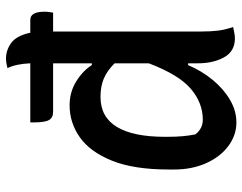

<svg xmlns="http://www.w3.org/2000/svg" viewBox="-104 -693 808 640"><g transform="rotate(-90 300.0 -373.0)"><path d="M269 -545Q313 -545 348.5 -523Q384 -501 403 -471H409V-600H247Q228 -600 220 -613.5Q212 -627 212 -664V-676H409Q407 -723 393 -752Q411 -757 425 -757Q453 -757 477 -739.5Q501 -722 511 -676H554Q581 -676 581 -628Q581 -621 580 -614Q579 -607 578 -600H515V-105Q515 -73 518 -49.5Q521 -26 530 0Q520 2 511 4Q502 6 492 6Q449 6 429 -30Q409 -66 409 -117V-150H403Q384 -105 354 -68.5Q324 -32 287.5 -10.5Q251 11 212 11Q169 11 133 -16Q97 -43 76 -90Q55 -137 55 -196V-215Q55 -331 84.5 -404Q114 -477 162.5 -511Q211 -545 269 -545ZM172 -126Q191 -101 221 -101Q277 -101 324 -141Q371 -181 409 -281V-395Q384 -420 358 -431Q332 -442 297 -442Q230 -442 197 -387.5Q164 -333 164 -228V-218Q164 -190 166 -168Q168 -146 172 -126Z"/></g></svg>

Font: Recursive Mn Csl St Med
Style: Regular
Weight: 500
Monospace: yes
Version: Version 1.079;hotconv 1.0.112;makeotfexe 2.5.65598; ttfautoh